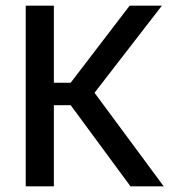

<svg xmlns="http://www.w3.org/2000/svg" viewBox="-20 -659 614 679"><path d="M559 0H441.5L230 -287H163.5V-366.5H230L438.5 -639H552.5L305.5 -319.5L305 -343.5ZM170.5 0H71V-639H170.5Z"/></svg>

Font: Anek Kannada Medium Medium
Style: Regular
Weight: 500
Version: Version 1.003